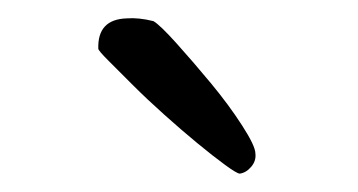

<svg xmlns="http://www.w3.org/2000/svg" viewBox="-20 -748 390 209"><path d="M147 -725Q131 -729 118 -728Q86 -727 87 -695Q87 -693 98 -682Q109 -671 124.5 -655.5Q140 -640 159 -623Q178 -606 195 -592Q212 -578 225 -568.5Q238 -559 241 -559Q248 -560 253.5 -566.5Q259 -573 258 -581Q258 -589 243.5 -611.5Q229 -634 209.5 -657.5Q190 -681 172 -701Q154 -721 147 -725Z"/></svg>

Font: ToneOZ-Pinyin-Tsuipita-TC
Style: Regular
Weight: 400
Designer: ÂÆ£ÂøóÂáåJeffrey Xuan(jeffreyx@gmail.com, ToneOZ.com) ÈòøÂù§(cjkFonts)
Foundry: ToneOZ
Version: Version 0.24071